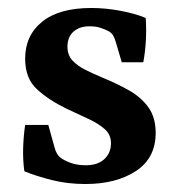

<svg xmlns="http://www.w3.org/2000/svg" viewBox="-20 -451 441 481"><path d="M41 -22Q37 -51 38 -81Q39 -111 43 -138H101L116 -84Q121 -63 133 -55Q141 -49 157 -43Q173 -37 195 -37Q225 -37 241.5 -52.5Q258 -68 258 -92Q258 -113 243.5 -126.5Q229 -140 204 -152Q179 -164 146 -179Q101 -201 72 -228Q43 -255 43 -304Q43 -362 85.5 -396.5Q128 -431 209 -431Q244 -431 281.5 -424Q319 -417 345 -406Q347 -380 345.5 -351Q344 -322 339 -295H285L270 -346Q267 -356 263.5 -362Q260 -368 252 -373Q242 -378 231 -381.5Q220 -385 207 -385Q181 -386 165 -372.5Q149 -359 149 -334Q149 -313 161.5 -299.5Q174 -286 194 -276Q214 -266 238 -256Q272 -242 302.5 -225Q333 -208 351.5 -182.5Q370 -157 370 -118Q370 -55 320.5 -22.5Q271 10 194 10Q149 10 109.5 0Q70 -10 41 -22Z"/></svg>

Font: Yrsa SemiBold
Style: Regular
Weight: 600
Version: Version 2.004